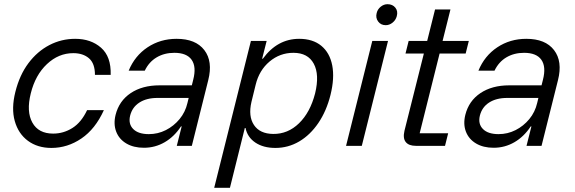

<svg xmlns="http://www.w3.org/2000/svg" viewBox="-20 -695 2740 915"><path d="M225 10Q159.2 10 113.3 -23.8Q67.5 -57.5 50.4 -117.9Q33.3 -178.3 53.3 -257.5Q73.3 -337.5 115.4 -393.8Q157.5 -450 215 -480Q272.5 -510 338.3 -510Q413.3 -510 461.7 -467.5Q510 -425 507.5 -338.3H432.5Q432.5 -392.5 404.2 -417.1Q375.8 -441.7 329.2 -441.7Q259.2 -441.7 203.8 -389.6Q148.3 -337.5 126.7 -250Q105 -163.3 134.2 -110.8Q163.3 -58.3 233.3 -58.3Q282.5 -58.3 325 -85Q367.5 -111.7 395 -170H475Q434.2 -80 367.9 -35Q301.7 10 225 10Z M665.8 9.2Q616.7 9.2 582.1 -11.2Q547.5 -31.7 533.8 -67.5Q520 -103.3 530.8 -147.5Q547.5 -214.2 602.9 -251.3Q658.3 -288.3 740 -288.3H894.2L900.8 -315Q916.7 -376.7 893.3 -410Q870 -443.3 810.8 -443.3Q763.3 -443.3 726.7 -421.7Q690 -400 670 -358.3H593.3Q622.5 -429.2 683.3 -469.6Q744.2 -510 821.7 -510Q912.5 -510 953.8 -456.2Q995 -402.5 972.5 -313.3L894.2 0H822.5L845.8 -92.5H842.5Q810 -43.3 764.6 -17.1Q719.2 9.2 665.8 9.2ZM689.2 -55.8Q732.5 -55.8 770.4 -75Q808.3 -94.2 835.8 -127.5Q863.3 -160.8 873.3 -204.2L879.2 -228.3H730.8Q678.3 -228.3 644.2 -206.2Q610 -184.2 600 -143.3Q590.8 -104.2 615 -80Q639.2 -55.8 689.2 -55.8Z M1000.8 200 1175.8 -500H1250.8L1229.2 -415H1232.5Q1301.7 -510 1405.8 -510Q1470.8 -510 1511.3 -476.7Q1551.7 -443.3 1563.3 -383.3Q1575 -323.3 1555 -242.5Q1535.8 -165.8 1497.1 -108.8Q1458.3 -51.7 1405.8 -20.8Q1353.3 10 1292.5 10Q1235 10 1197.1 -15.4Q1159.2 -40.8 1150 -85H1146.7L1075.8 200ZM1281.7 -56.7Q1351.7 -55.8 1405 -107.5Q1458.3 -159.2 1481.7 -250Q1503.3 -339.2 1475.4 -391.2Q1447.5 -443.3 1378.3 -443.3Q1314.2 -443.3 1264.6 -401.7Q1215 -360 1198.3 -290.8L1178.3 -209.2Q1162.5 -140.8 1190.4 -99.2Q1218.3 -57.5 1281.7 -56.7Z M1629.2 0 1754.2 -500H1829.2L1704.2 0ZM1818.3 -575Q1795 -575 1782.1 -592.5Q1769.2 -610 1775 -632.5Q1779.2 -650.8 1794.2 -662.9Q1809.2 -675 1826.7 -675Q1850.8 -675 1864.2 -658.3Q1877.5 -641.7 1870.8 -617.5Q1865.8 -599.2 1850.8 -587.1Q1835.8 -575 1818.3 -575Z M1961.7 0Q1928.3 0 1913.8 -17.9Q1899.2 -35.8 1907.5 -71.7L2000 -440H1912.5L1927.5 -500H2015.8L2053.3 -650H2126.7L2089.2 -500H2214.2L2199.2 -440H2075L1980 -60H2115.8L2100.8 0Z M2332.5 9.2Q2283.3 9.2 2248.8 -11.2Q2214.2 -31.7 2200.4 -67.5Q2186.7 -103.3 2197.5 -147.5Q2214.2 -214.2 2269.6 -251.3Q2325 -288.3 2406.7 -288.3H2560.8L2567.5 -315Q2583.3 -376.7 2560 -410Q2536.7 -443.3 2477.5 -443.3Q2430 -443.3 2393.3 -421.7Q2356.7 -400 2336.7 -358.3H2260Q2289.2 -429.2 2350 -469.6Q2410.8 -510 2488.3 -510Q2579.2 -510 2620.4 -456.2Q2661.7 -402.5 2639.2 -313.3L2560.8 0H2489.2L2512.5 -92.5H2509.2Q2476.7 -43.3 2431.2 -17.1Q2385.8 9.2 2332.5 9.2ZM2355.8 -55.8Q2399.2 -55.8 2437.1 -75Q2475 -94.2 2502.5 -127.5Q2530 -160.8 2540 -204.2L2545.8 -228.3H2397.5Q2345 -228.3 2310.8 -206.2Q2276.7 -184.2 2266.7 -143.3Q2257.5 -104.2 2281.7 -80Q2305.8 -55.8 2355.8 -55.8Z"/></svg>

Font: Funnel Sans Light
Style: Italic
Weight: 300
Italic angle: -14.036°
Designer: NORD ID, Kristian Moeller
Foundry: Dicotype
Version: Version 1.000